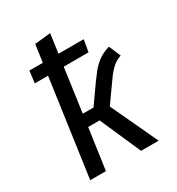

<svg xmlns="http://www.w3.org/2000/svg" viewBox="-178 -861 899 974"><g transform="rotate(-30 271.5 -374.0)"><path d="M157 0H65L169 -738L262 -748L201 -311H264L340 -419Q354 -438 372.5 -462Q391 -486 418.5 -507Q446 -528 486 -539L515 -470Q488 -462 467 -443.5Q446 -425 426.5 -398.5Q407 -372 384 -339L338 -274L466 0H363L258 -239H191ZM146 -566H67L76 -636H394L382 -566Z"/></g></svg>

Font: Fira Sans Variable
Style: Italic
Weight: 397
Italic angle: -8°
Designer: Carrois Corporate & Edenspiekermann AG
Foundry: Carrois Corporate GbR & Edenspiekermann AG
Version: Version 4.202